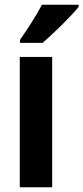

<svg xmlns="http://www.w3.org/2000/svg" viewBox="-20 -786 350 806"><path d="M310 -757V-766H156C132 -721 98 -667 64 -619V-606H159C206 -647 280 -719 310 -757ZM199 0V-547H63V0Z"/></svg>

Font: Noto Sans Armenian Condensed
Style: Bold
Weight: 700
Width: 3
Designer: Monotype Design Team
Foundry: Monotype Imaging Inc.
Version: Version 2.008